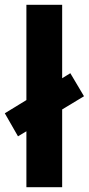

<svg xmlns="http://www.w3.org/2000/svg" viewBox="-32 -780 370 800"><path d="M78 0V-233L43 -212L-12 -308L78 -363V-760H227V-454L261 -475L318 -379L227 -324V0Z"/></svg>

Font: Noto Sans Sinhala
Style: Bold
Weight: 700
Designer: Jelle Bosma - Monotype Design Team
Foundry: Monotype Imaging Inc.
Version: Version 2.006; ttfautohint (v1.8.4.7-5d5b)